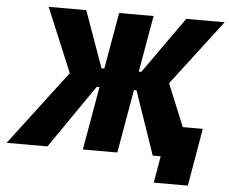

<svg xmlns="http://www.w3.org/2000/svg" viewBox="-92 -765 1152 966"><g transform="rotate(5 484.0 -282.5)"><path d="M-36 0H170L391 -320H405L349 0H523L579 -320H592L702 0H742L719 135H891L941 -156H840L752 -370L1004 -700H810L608 -415H595L645 -700H471L421 -415H407L305 -700H115L250 -377Z"/></g></svg>

Font: Fixel Display 20240404 ExBold
Style: Italic
Weight: 800
Italic angle: -10°
Designer: AlfaBravo + MacPaw
Foundry: Kyrylo Tkachov, Marchela Mozhyna, Serhii Makarenko, Maria Weinstein, Zakhar Kryvoshyya
Version: Version 1.211;Glyphs 3.2 (3225)